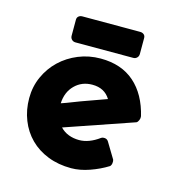

<svg xmlns="http://www.w3.org/2000/svg" viewBox="-90 -650 701 742"><g transform="rotate(15 260.0 -279.0)"><path d="M408 -64Q410 -59 409 -50.5Q408 -42 403 -37Q371 -17 332.5 -3.5Q294 10 259 10Q208 10 166 -6.5Q124 -23 94.5 -52.5Q65 -82 49 -122.5Q33 -163 33 -210Q33 -256 51 -296Q69 -336 100 -365.5Q131 -395 172.5 -412Q214 -429 261 -429Q344 -429 396.5 -383Q449 -337 469 -252H468Q470 -247 466.5 -238.5Q463 -230 458 -227L185 -133Q199 -118 218.5 -110.5Q238 -103 261 -103Q300 -103 341 -133Q347 -137 356 -136Q365 -135 370 -127ZM146 -218 156 -222V-215ZM256 -323Q214 -323 186 -295Q158 -267 156 -222L176 -229L228 -249L328 -285Q305 -323 256 -323ZM381 -568Q390 -568 396 -563Q402 -558 402 -549V-485Q402 -476 396 -470Q390 -464 381 -464H150Q141 -464 135 -470Q129 -476 129 -485V-549Q129 -558 135 -563Q141 -568 150 -568Z"/></g></svg>

Font: Stadtwerke
Style: Bold
Weight: 700
Designer: Santiago Orozco
Foundry: Typemade
Version: Version 1.003